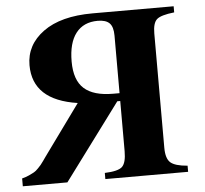

<svg xmlns="http://www.w3.org/2000/svg" viewBox="-50 -728 835 781"><g transform="rotate(-5 368.0 -338.0)"><path d="M114 -111 264 -318Q82 -345 82 -488Q82 -571 154 -623.5Q226 -676 356 -676H687V-651Q632 -645 615.5 -630Q599 -615 599 -573V-106Q599 -62 617.5 -45.5Q636 -29 687 -25V0H349V-25Q404 -27 420.5 -43Q437 -59 437 -106V-311H425L194 0H12V-32Q28 -36 41 -42Q54 -48 62 -52.5Q70 -57 79 -66.5Q88 -76 91.5 -80Q95 -84 103.5 -96Q112 -108 114 -111ZM437 -343V-578Q437 -614 422 -629Q407 -644 374 -644Q316 -644 285 -604Q254 -564 254 -488Q254 -412 292.5 -377.5Q331 -343 411 -343Z"/></g></svg>

Font: STIX MathJax Alphabets
Style: Bold
Weight: 700
Designer: MicroPress Inc., with final additions and corrections provided by Coen Hoffman, Elsevier (retired)
Version: Version 1.1.1